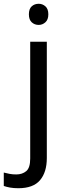

<svg xmlns="http://www.w3.org/2000/svg" viewBox="-75 -757 353 1017"><path d="M78 -681Q78 -710 93 -723.5Q108 -737 130 -737Q150 -737 165.5 -723.5Q181 -710 181 -681Q181 -653 165.5 -639Q150 -625 130 -625Q108 -625 93 -639Q78 -653 78 -681ZM22 240Q-3 240 -22 236.5Q-41 233 -55 228V157Q-40 161 -24 164Q-8 167 11 167Q43 167 64 149.5Q85 132 85 83V-536H173V80Q173 155 137 197.5Q101 240 22 240Z"/></svg>

Font: Noto Sans Grantha
Style: Regular
Weight: 400
Designer: Monotype Design Team
Foundry: Monotype Imaging Inc.
Version: Version 2.003; ttfautohint (v1.8.4.7-5d5b)